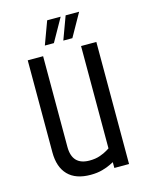

<svg xmlns="http://www.w3.org/2000/svg" viewBox="-110 -791 673 864"><g transform="rotate(-15 226.0 -358.5)"><path d="M312.1 -568.7H383.3V0H314.8V-27Q312.7 -25.9 298.3 -18.7Q284 -11.4 259.9 -4.5Q235.7 2.4 204.5 2.4Q135.2 2.4 99.5 -34.4Q63.7 -71.2 63.7 -139.9V-568.7H135.3V-146.2Q135.3 -61 216.3 -61Q244.4 -61 265.4 -68.5Q286.3 -76 298.7 -83.6Q311 -91.3 312.1 -91.9ZM280.8 -720.1H343.7L283.5 -613H241.3ZM194.8 -720.1H257.7L197.4 -613H155.3Z"/></g></svg>

Font: Khand Variable Light
Style: Regular
Weight: 300
Designer: Satya Rajpurohit
Foundry: Indian Type Foundry
Version: Version 3.000